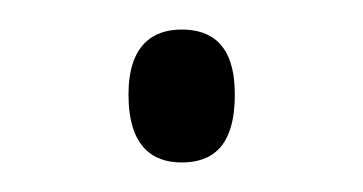

<svg xmlns="http://www.w3.org/2000/svg" viewBox="-20 -422 246 130"><path d="M103 -312C123 -312 139 -322 139 -358C139 -392 123 -402 103 -402C84 -402 67 -392 67 -358C67 -322 84 -312 103 -312Z"/></svg>

Font: Noto Serif Telugu ExtraLight
Style: Regular
Weight: 200
Designer: Jelle Bosma - Monotype Design Team
Foundry: Monotype Imaging Inc.
Version: Version 2.005